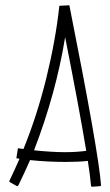

<svg xmlns="http://www.w3.org/2000/svg" viewBox="-20 -707 418 728"><path d="M363 -6Q363 -1 358 -1L330 1Q325 1 325 -4Q322 -40 313 -97Q281 -93 230 -93Q160 -93 94 -100Q74 -54 50 -5Q49 -3 47 -2Q45 -1 43 -2L18 -16Q14 -19 16 -22Q38 -68 54 -105L42 -107L48 -145L69 -142Q121 -270 156 -412.5Q191 -555 205 -685L243 -687Q354 -129 363 -6ZM226 -130Q269 -130 307 -135Q282 -287 227 -566Q192 -352 109 -137Q179 -130 226 -130Z"/></svg>

Font: Vibes
Style: Regular
Weight: 400
Designer: AbdElmomen Kadhim
Version: Version 1.100